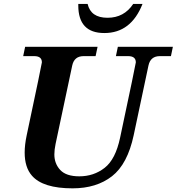

<svg xmlns="http://www.w3.org/2000/svg" viewBox="-20 -978 927 1007"><path d="M360.8 9.8Q205.1 9.8 147.5 -56.6Q109.4 -100.1 109.4 -177.7Q109.4 -218.8 120.1 -269Q199.7 -644 199.7 -650.9Q199.7 -683.6 159.7 -683.6H101.6L111.8 -732.4H491.7L481.4 -683.6H418.5Q369.6 -683.6 358.9 -634.8L271.5 -223.1Q265.1 -192.9 265.1 -168Q265.1 -119.6 296.1 -86.4Q327.1 -53.2 396 -53.2Q471.7 -53.2 528.8 -97.7Q585.9 -142.1 609.9 -255.9Q692.4 -644 692.4 -650.9Q692.4 -683.6 652.3 -683.6H587.9L598.1 -732.4H886.7L876.5 -683.6H818.4Q769.5 -683.6 758.8 -634.8L681.2 -269Q648.9 -117.2 567.4 -53.7Q485.8 9.8 360.8 9.8ZM527.3 -804.7Q390.6 -804.7 390.6 -949.2V-957.5H439.5Q456.1 -884.8 543.9 -884.8Q630.9 -884.8 678.7 -957.5H727.5Q667.5 -804.7 527.3 -804.7Z"/></svg>

Font: Munson
Style: Bold Italic
Weight: 700
Italic angle: -12°
Designer: Paul James MIller
Foundry: High-Logic / Made with FontCreator
Version: Version 2.10;May 5, 2019;FontCreator 11.5.0.2430 64-bit